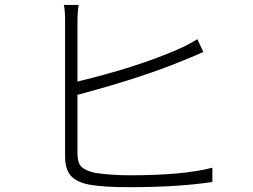

<svg xmlns="http://www.w3.org/2000/svg" viewBox="-20 -778 1040 788"><path d="M297.9 -388.7V-149.4Q297.9 -109.4 314.5 -93.3Q331.1 -77.1 371.1 -68.4Q437.5 -58.6 512.7 -58.6Q734.4 -58.6 851.6 -89.8V-31.2Q712.9 -9.8 511.7 -9.8Q409.2 -9.8 356.4 -18.6Q299.8 -27.3 273.4 -53.7Q247.1 -80.1 247.1 -136.7V-691.4Q247.1 -734.4 242.2 -757.8H302.7Q297.9 -726.6 297.9 -691.4V-443.4Q543 -502 713.9 -577.1Q746.1 -590.8 790 -617.2L814.5 -564.5Q804.7 -560.5 776.9 -548.3Q749 -536.1 733.4 -530.3Q564.5 -460 297.9 -388.7Z"/></svg>

Font: Gen Shin Gothic Monospace Light
Style: Regular
Weight: 300
Designer: [Source Han Sans]
Ryoko NISHIZUKA  (kana & ideographs); Paul D. Hunt (Latin, Greek & Cyrillic); Wenlong ZHANG  (bopomofo
Version: Version 1.002.20150607